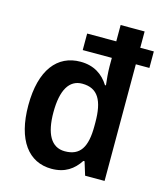

<svg xmlns="http://www.w3.org/2000/svg" viewBox="-114 -846 809 943"><g transform="rotate(15 290.0 -375.0)"><path d="M236 10C305 10 347 -21 378 -68H384L405 0H504V-593H573V-677H504V-760H382V-677H234V-593H382V-550C382 -520 386 -479 389 -455H384C354 -503 308 -535 239 -535C122 -535 46 -443 46 -262C46 -86 119 10 236 10ZM277 -90C207 -90 174 -153 174 -261C174 -374 209 -433 275 -433C355 -433 386 -377 386 -265V-247C386 -140 355 -90 277 -90Z"/></g></svg>

Font: Noto Sans Lao Looped SemiCondensed SemiBold
Style: Regular
Weight: 600
Width: 4
Designer: Mark Frömberg, Ben Mitchell
Foundry: The Fontpad Ltd
Version: Version 1.002